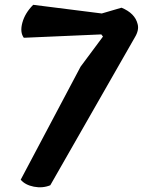

<svg xmlns="http://www.w3.org/2000/svg" viewBox="-20 -772 594 798"><path d="M485 -740Q541 -717 552 -672Q559 -647 540 -616L189 -2Q157 11 121 4Q85 -3 66 -25L315 -495L408 -620L401 -629L79 -615Q62 -638 73 -678Q84 -718 118 -752L403 -716Z"/></svg>

Font: Tillana SemiBold
Style: Regular
Weight: 600
Designer: Lipi Raval (Devanagari, Latin), Jonny Pinhorn (Latin)
Foundry: Indian Type Foundry
Version: Version 2.003;PS 1.0;hotconv 1.0.79;makeotf.lib2.5.61930; tt